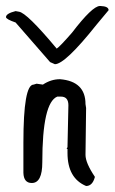

<svg xmlns="http://www.w3.org/2000/svg" viewBox="-51 -601 382 640"><path d="M149 -337Q234 -330 234 -254L236 -241L234 -85Q234 -58 265 -12V-10Q257 19 236 19Q174 -7 174 -91V-104L171 -106L174 -110V-112L177 -250Q177 -279 152 -279H140Q90 -259 90 -60Q90 9 55 9Q28 9 27 -25V-125Q27 -319 61 -319L71 -322L92 -319Q119 -337 149 -337ZM132 -387 116 -394 1 -526Q-31 -537 -31 -544Q-31 -556 1 -564L12 -562Q38 -559 138 -439Q148 -445 189 -492Q257 -581 282 -581H284Q311 -580 311 -567L271 -519Q166 -387 132 -387Z"/></svg>

Font: Just Me Again Down Here
Style: Regular
Weight: 400
Designer: Kimberly Geswein
Foundry: Kimberly Geswein
Version: Version 1.002 2007